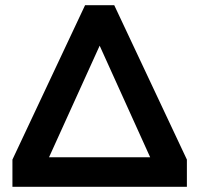

<svg xmlns="http://www.w3.org/2000/svg" viewBox="-20 -720 768 740"><path d="M27.9 -104.9 307.9 -700H420.3L700.3 -104.9V0H27.9ZM558.7 -114 364.1 -543.9 169 -114Z"/></svg>

Font: AF Albert Sans Medium
Style: Regular
Weight: 500
Designer: Andreas Rasmussen
Foundry: a.Foundry
Version: Version 1.300;Glyphs 3.2 (3231)